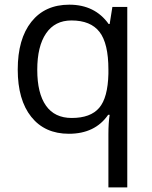

<svg xmlns="http://www.w3.org/2000/svg" viewBox="-20 -565 653 825"><path d="M288.1 -58.1Q369.1 -58.1 406.2 -101.6Q443.4 -145 445.8 -248V-266.1Q445.8 -378.4 407.7 -427.7Q369.6 -477.1 287.1 -477.1Q215.8 -477.1 178 -421.6Q140.1 -366.2 140.1 -265.1Q140.1 -164.1 177.5 -111.1Q214.8 -58.1 288.1 -58.1ZM275.9 9.8Q172.4 9.8 114.3 -63Q56.2 -135.7 56.2 -266.1Q56.2 -397.5 114.7 -471.2Q173.3 -544.9 277.8 -544.9Q387.7 -544.9 446.8 -461.9H451.2L462.9 -535.2H526.9V240.2H445.8V11.2Q445.8 -37.6 451.2 -71.8H444.8Q388.7 9.8 275.9 9.8Z"/></svg>

Font: f08361285
Style: Regular
Weight: 400
Foundry: Ascender Corporation
Version: Version 1.10